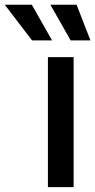

<svg xmlns="http://www.w3.org/2000/svg" viewBox="-130 -771 393 791"><path d="M67.4 0V-535.6H173.3V0ZM161.1 -604.5 77.6 -751.5H185.5L242.7 -604.5ZM2 -604.5 -110.4 -751.5H1L84.5 -604.5Z"/></svg>

Font: Inter 20pt Medium
Style: Regular
Weight: 500
Version: Version 4.001;git-66647c0bb